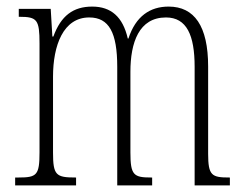

<svg xmlns="http://www.w3.org/2000/svg" viewBox="-20 -563 739 583"><path d="M26 0H211V-24H209C150 -24 141 -31 141 -100V-330C141 -425 172 -510 251 -510C311 -510 336 -464 336 -360V0H442V-24H439C386 -24 376 -31 376 -100V-345C376 -434 402 -510 484 -510C547 -510 571 -456 571 -360V0H678V-24H676C623 -24 612 -30 612 -96V-361C612 -484 570 -543 492 -543C436 -543 392 -514 370 -446H368C353 -512 317 -543 260 -543C202 -543 165 -515 142 -452H139L134 -536H37V-512H39C93 -512 100 -503 100 -431V-101C100 -31 92 -24 36 -24H26Z"/></svg>

Font: Noto Serif Devanagari ExtraCondensed ExtraLight
Style: Regular
Weight: 200
Width: 2
Designer: Universal Thirst, Indian Type Foundry and the Monotype Design Team
Foundry: Monotype Imaging Inc.
Version: Version 2.004